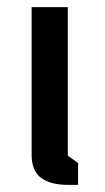

<svg xmlns="http://www.w3.org/2000/svg" viewBox="-20 -519 294 539"><path d="M68.8 -499H170.4V-82L199.2 -61.5V0H171.4L170.4 -1V0Q122.1 0 95.5 -19.5Q68.8 -39.1 68.8 -84Z"/></svg>

Font: Basic
Style: Regular
Weight: 400
Designer: Magnus Gaarde
Foundry: Magnus Gaarde
Version: Version 1.003; ttfautohint (v1.1) -l 6 -r 16 -G 0 -x 16 -D l